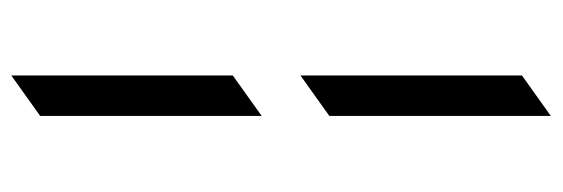

<svg xmlns="http://www.w3.org/2000/svg" viewBox="-340 -416 973 332"><g transform="rotate(-90 146.0 -250.5)"><path d="M111 -284V-667L181 -717V-334ZM111 216V-167L181 -217V166Z"/></g></svg>

Font: Wittgenstein Semibold
Style: Regular
Weight: 600
Designer: Jörg Drees
Foundry: Jörg Drees
Version: Version 1.303; ttfautohint (v1.8.4.7-5d5b)